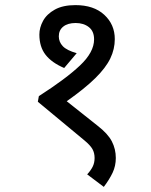

<svg xmlns="http://www.w3.org/2000/svg" viewBox="-20 -652 591 751"><path d="M275 -632Q347 -632 388 -594Q429 -556 429 -499Q429 -460 411.5 -423.5Q394 -387 353 -346.5Q312 -306 241 -256L362 -160Q402 -129 417.5 -99Q433 -69 433 -34Q433 -3 420.5 23.5Q408 50 386 79L321 30Q335 15 342.5 0Q350 -15 350 -34Q350 -54 341.5 -69Q333 -84 310 -103L128 -254L132 -276Q238 -344 293 -396Q348 -448 348 -498Q348 -530 327.5 -546Q307 -562 276 -562Q245 -562 227.5 -548Q210 -534 210 -510Q210 -488 225.5 -471.5Q241 -455 280 -444L231 -386Q182 -407 158 -438Q134 -469 134 -517Q134 -544 148.5 -570.5Q163 -597 194.5 -614.5Q226 -632 275 -632Z"/></svg>

Font: TSCustom
Style: Regular
Weight: 400
Designer: Monotype Design Team
Foundry: Monotype Imaging Inc.
Version: Version 2.004; ttfautohint (v1.8.3) -l 8 -r 50 -G 200 -x 14 